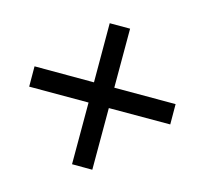

<svg xmlns="http://www.w3.org/2000/svg" viewBox="-102 -702 785 740"><g transform="rotate(-30 290.0 -332.0)"><path d="M514.5 -502 457 -559.5 290.5 -392.5 123 -560.5 66 -503 233.5 -335.5 59.5 -161.5 116.5 -104 290.5 -278 464 -105 521 -162.5 348 -335.5Z"/></g></svg>

Font: Lato Semibold
Style: Regular
Weight: 600
Designer: Lukasz Dziedzic
Foundry: tyPoland Lukasz Dziedzic
Version: Version 2.006; 2014-01-15